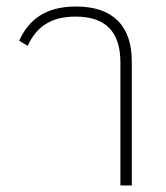

<svg xmlns="http://www.w3.org/2000/svg" viewBox="-20 -570 509 590"><path d="M350 0H385V-382C385 -490 327 -550 214 -550C119 -550 68 -509 39 -445L65 -429C93 -490 139 -519 212 -519C303 -519 350 -474 350 -378Z"/></svg>

Font: IBM Plex Thai ExtraLight
Style: Regular
Weight: 200
Designer: Mike Abbink, Paul van der Laan, Pieter van Rosmalen, Ben Mitchell, Mark Frömberg
Foundry: Bold Monday
Version: Version 1.0